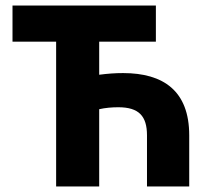

<svg xmlns="http://www.w3.org/2000/svg" viewBox="-20 -671 760 691"><path d="M182 0H337V-278C359 -283 383 -285 406 -285C480 -285 509 -253 509 -184V0H661V-184C661 -344 568 -408 423 -408C394 -408 368 -406 337 -402V-521H541V-651H25V-521H182Z"/></svg>

Font: DAIFUKU Sans
Style: Bold
Weight: 700
Designer: Original font ‘Source Han Sans JP’ : Paul D. Hunt
Foundry: Daifuku
Version: Version 1.000